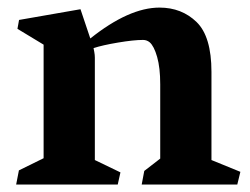

<svg xmlns="http://www.w3.org/2000/svg" viewBox="-20 -496 672 516"><path d="M26.9 -418.5 31.2 -442.4 196.3 -471.2 222.7 -392.6Q326.7 -475.6 408.7 -475.6Q468.3 -475.6 508.3 -436.8Q548.3 -397.9 548.3 -302.7V-65.9L626 -34.2L617.7 0H360.8L367.7 -36.6L410.6 -69.8V-269.5Q410.6 -314 402.3 -343Q394 -372.1 382.3 -382.3Q374.5 -388.7 364.3 -388.7Q339.4 -388.7 297.1 -381.6Q254.9 -374.5 231.4 -366.7Q231.9 -364.3 233.4 -356.4Q234.9 -348.6 234.9 -340.8V-65.9L303.7 -32.7L296.4 0H23.4L30.8 -38.1L97.2 -70.8V-376Z"/></svg>

Font: Vesper Libre
Style: Bold
Weight: 700
Designer: Robert Keller & Kimya Gandhi
Foundry: Mota Italic
Version: Version 1.058